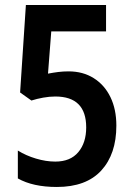

<svg xmlns="http://www.w3.org/2000/svg" viewBox="-20 -734 529 764"><path d="M253 -450Q310 -450 353 -423Q396 -396 419.5 -347.5Q443 -299 443 -234Q443 -121 383 -55.5Q323 10 206 10Q111 10 51 -24V-135Q83 -115 123 -103Q163 -91 200 -91Q260 -91 291.5 -128.5Q323 -166 323 -227Q323 -350 200 -350Q177 -350 152 -345.5Q127 -341 105 -334L60 -366L83 -714H402V-609H184L171 -441Q192 -445 211.5 -447.5Q231 -450 253 -450Z"/></svg>

Font: Noto Sans Condensed SemiBold
Style: Regular
Weight: 600
Width: 3
Designer: Monotype Design Team
Foundry: Monotype Imaging Inc.
Version: Version 2.013; ttfautohint (v1.8.4.7-5d5b)